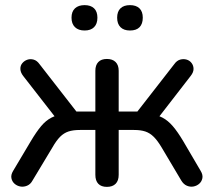

<svg xmlns="http://www.w3.org/2000/svg" viewBox="-20 -722 834 749"><path d="M397 7Q375 7 363.5 -5Q352 -17 352 -40V-215H292Q265 -215 247 -209Q229 -203 214.5 -188.5Q200 -174 184 -146L107 -18Q99 -3 85.5 2.5Q72 8 59 5.5Q46 3 36.5 -5.5Q27 -14 24.5 -27Q22 -40 31 -55L100 -171Q122 -208 140.5 -230Q159 -252 180.5 -263Q202 -274 229 -277L208 -249L71 -425Q60 -439 59.5 -452.5Q59 -466 67 -475.5Q75 -485 86.5 -489Q98 -493 111 -489.5Q124 -486 134 -472L278 -287H352V-446Q352 -468 363.5 -480Q375 -492 397 -492Q419 -492 431 -480Q443 -468 443 -446V-287H516L660 -472Q670 -486 683 -489.5Q696 -493 708 -489.5Q720 -486 727.5 -476Q735 -466 735 -453Q735 -440 724 -426L587 -249L565 -277Q593 -274 614 -263Q635 -252 654 -230Q673 -208 695 -171L763 -55Q772 -40 769.5 -27Q767 -14 757.5 -5.5Q748 3 735 5.5Q722 8 709 2.5Q696 -3 687 -18L611 -146Q595 -173 580 -188Q565 -203 547 -209Q529 -215 503 -215H443V-40Q443 -17 431 -5Q419 7 397 7ZM487 -603Q463 -603 450 -616Q437 -629 437 -653Q437 -677 450 -689.5Q463 -702 487 -702Q511 -702 524 -689.5Q537 -677 537 -653Q537 -629 524.5 -616Q512 -603 487 -603ZM310 -603Q286 -603 272.5 -616Q259 -629 259 -653Q259 -677 272.5 -689.5Q286 -702 310 -702Q334 -702 347 -689.5Q360 -677 360 -653Q360 -629 347 -616Q334 -603 310 -603Z"/></svg>

Font: Nunito Medium
Style: Regular
Weight: 500
Designer: Vernon Adams
Foundry: Vernon Adams
Version: Version 3.601